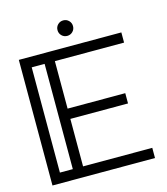

<svg xmlns="http://www.w3.org/2000/svg" viewBox="-120 -913 874 1005"><g transform="rotate(-15 317.0 -410.0)"><path d="M594.7 0H39.1V-680.7H594.7V-625.5H219.7V-368.2H532.2V-312.5H219.7V-55.2H594.7ZM164.1 -55.2V-625.5H94.2V-55.2ZM316.9 -736.3Q299.3 -736.3 287.1 -748.5Q274.9 -760.7 274.9 -778.3Q274.9 -795.9 287.1 -808.1Q299.3 -820.3 316.9 -820.3Q334.5 -820.3 346.7 -808.1Q358.9 -795.9 358.9 -778.3Q358.9 -760.7 346.7 -748.5Q334.5 -736.3 316.9 -736.3Z"/></g></svg>

Font: X Company
Style: Regular
Weight: 400
Designer: GGBotNet
Foundry: GGBotNet
Version: 0.90